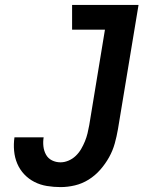

<svg xmlns="http://www.w3.org/2000/svg" viewBox="-20 -755 640 783"><path d="M227 8Q199 8 171.5 3.5Q144 -1 120.5 -13Q97 -25 79 -44Q61 -63 50.5 -87.5Q40 -112 37.5 -140Q35 -168 39 -195H158Q155 -177 157 -158.5Q159 -140 167.5 -124.5Q176 -109 192 -101Q208 -93 227 -93Q243 -93 259.5 -100Q276 -107 289 -119.5Q302 -132 311 -147.5Q320 -163 326.5 -179Q333 -195 337 -211.5Q341 -228 344 -245L408 -634H274V-735H545L461 -228Q456 -199 448 -170Q440 -141 425 -114Q410 -87 389 -63Q368 -39 341.5 -22.5Q315 -6 285.5 1Q256 8 227 8Z"/></svg>

Font: Iosevka Curly Slab Extended
Style: Bold Italic
Weight: 700
Width: 7
Italic angle: -9°
Monospace: yes
Designer: Belleve Invis
Foundry: Belleve Invis
Version: Version 11.0.0; ttfautohint (v1.8.3)